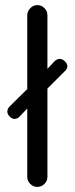

<svg xmlns="http://www.w3.org/2000/svg" viewBox="-20 -733 293 753"><path d="M166 -39.1V-385.7L234.4 -454.1Q244.1 -462.9 244.1 -473.6Q244.1 -483.4 234.4 -492.7Q224.6 -502 213.9 -502Q204.1 -502 194.3 -493.2L166 -462.9V-672.9Q166 -684.6 162.1 -690.4Q149.4 -712.9 126 -712.9Q110.4 -712.9 98.6 -700.7Q86.9 -688.5 86.9 -672.9V-383.8L17.6 -315.4Q8.8 -305.7 8.8 -295.4Q8.8 -285.2 18.1 -275.9Q27.3 -266.6 37.1 -266.6Q46.9 -266.6 56.6 -275.4L86.9 -307.6V-39.1Q86.9 -23.4 98.6 -11.7Q110.4 0 126 0Q142.6 0 154.3 -11.7Q166 -23.4 166 -39.1Z"/></svg>

Font: FakePearl
Style: Light
Weight: 350
Version: Version 1.2